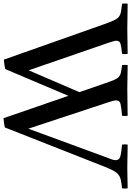

<svg xmlns="http://www.w3.org/2000/svg" viewBox="136 -895 750 1098"><g transform="rotate(90 511.0 -346.0)"><path d="M638 9 510 -362 357 -1Q346 2 330 4Q314 6 303 7L101 -565Q88 -601 79 -621Q70 -641 59 -650Q48 -659 30.5 -662.5Q13 -666 -17 -669Q-19 -685 -17 -701Q16 -701 54.5 -700Q93 -699 127 -699Q156 -699 197.5 -700Q239 -701 270 -701Q273 -686 270 -669Q229 -665 212 -660Q195 -655 195 -637Q195 -630 198 -619.5Q201 -609 206 -593L364 -135L489 -425L441 -564Q429 -600 420.5 -620.5Q412 -641 402 -650Q392 -659 376.5 -662.5Q361 -666 334 -669Q332 -685 334 -701Q369 -701 405 -700Q441 -699 475 -699Q505 -699 548 -700Q591 -701 624 -701Q627 -686 624 -669Q575 -665 555.5 -660Q536 -655 536 -636Q536 -622 546 -593L698 -133L861 -577Q869 -597 873.5 -610Q878 -623 878 -633Q878 -652 858 -658.5Q838 -665 789 -669Q786 -686 789 -701Q803 -701 830 -700.5Q857 -700 884.5 -699.5Q912 -699 926 -699Q957 -699 983 -700Q1009 -701 1039 -701Q1042 -685 1039 -669Q1010 -666 991.5 -662Q973 -658 960 -647.5Q947 -637 935.5 -614.5Q924 -592 909 -553L691 1Q681 4 664.5 6Q648 8 638 9Z"/></g></svg>

Font: Tiro Devanagari Marathi
Style: Regular
Weight: 400
Designer: Devanagari: John Hudson & Fiona Ross. Latin: John Hudson.
Foundry: Tiro Typeworks Ltd.
Version: Version 1.52